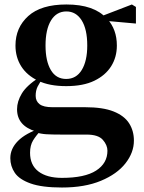

<svg xmlns="http://www.w3.org/2000/svg" viewBox="-20 -577 644 856"><path d="M256 259Q167 259 116.5 241Q66 223 46 193.5Q26 164 26 128Q26 86 60 51.5Q94 17 163 -6L166 0Q141 27 127.5 49Q114 71 114 104Q114 159 151.5 187.5Q189 216 256 216Q358 216 408.5 183.5Q459 151 459 95Q459 70 438.5 46.5Q418 23 366 23H253Q211 23 186.5 21.5Q162 20 140 13V9Q56 -16 56 -90Q56 -125 77.5 -160.5Q99 -196 155 -232V-241L174 -232Q156 -208 147.5 -190.5Q139 -173 139 -150Q139 -126 156.5 -112.5Q174 -99 214 -99H360Q439 -99 486.5 -80Q534 -61 555.5 -27.5Q577 6 577 50Q577 103 539.5 151Q502 199 430 229Q358 259 256 259ZM275 -193Q200 -193 150 -217Q100 -241 74.5 -281.5Q49 -322 49 -374Q49 -454 106 -505.5Q163 -557 276 -557Q338 -557 382.5 -541.5Q427 -526 453 -497L458 -493Q501 -446 501 -374Q501 -322 475.5 -281.5Q450 -241 400.5 -217Q351 -193 275 -193ZM275 -225Q320 -225 344.5 -265Q369 -305 369 -374Q369 -447 344 -486.5Q319 -526 276 -526Q232 -526 207.5 -486Q183 -446 183 -374Q183 -305 206.5 -265Q230 -225 275 -225ZM419 -487V-502H425L568 -557L586 -546V-472Z"/></svg>

Font: Noto Serif TC ExtraBold
Style: Regular
Weight: 800
Designer: Ryoko NISHIZUKA 西塚涼子 (kana & ideographs); Frank Grießhammer (Latin, Greek & Cyrillic); Wenlong ZHANG 张文龙 (bopomofo); San
Foundry: Adobe
Version: Version 2.002-H1;hotconv 1.1.0;makeotfexe 2.6.0